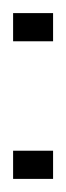

<svg xmlns="http://www.w3.org/2000/svg" viewBox="76 -827 101 293"><g transform="rotate(-90 126.5 -680.5)"><path d="M0 -650V-711H43V-650ZM210 -650V-711H253V-650Z"/></g></svg>

Font: Saira Thin Thin
Style: Regular
Weight: 250
Version: Version 1.101